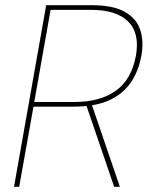

<svg xmlns="http://www.w3.org/2000/svg" viewBox="-20 -720 581 740"><path d="M34 0 158 -700H333Q415 -700 460 -675Q505 -650 520 -606Q535 -562 525 -506Q514 -445 483.5 -401Q453 -357 399.5 -333Q346 -309 264 -309H109L54 0ZM420 0 310 -322H332L442 0ZM112 -327H268Q365 -327 426 -370Q487 -413 504 -506Q519 -593 473.5 -637.5Q428 -682 331 -682H175Z"/></svg>

Font: DM Sans 16pt Thin
Style: Italic
Weight: 250
Italic angle: -10°
Version: Version 4.004;gftools[0.9.30]